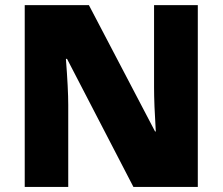

<svg xmlns="http://www.w3.org/2000/svg" viewBox="-20 -734 874 754"><path d="M756.8 0H503.9L243.2 -502.9H238.8Q248 -384.3 248 -321.8V0H77.1V-713.9H329.1L588.9 -217.8H591.8Q585 -325.7 585 -391.1V-713.9H756.8Z"/></svg>

Font: TypoPRO Open Sans
Style: Regular
Weight: 800
Foundry: Ascender Corporation
Version: Version 1.10